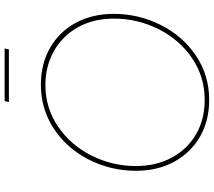

<svg xmlns="http://www.w3.org/2000/svg" viewBox="-66 -832 903 810"><g transform="rotate(-90 385.0 -426.5)"><path d="M70 -304Q70 -410 117 -502.5Q164 -595 247 -650Q330 -705 433 -705Q522 -705 590 -665.5Q658 -626 695 -556.5Q732 -487 732 -398Q732 -293 685.5 -200Q639 -107 556 -51Q473 5 369 5Q281 5 213.5 -34Q146 -73 108 -143Q70 -213 70 -304ZM712 -396Q712 -484 675 -549.5Q638 -615 574 -650.5Q510 -686 432 -686Q335 -686 256.5 -632.5Q178 -579 134 -491Q90 -403 90 -304Q90 -219 125.5 -153Q161 -87 224 -50.5Q287 -14 369 -14Q467 -14 545.5 -67.5Q624 -121 668 -209.5Q712 -298 712 -396ZM364 -858H586L582 -840H360Z"/></g></svg>

Font: Fixel Italic Variable Display Thin
Style: Italic
Weight: 100
Italic angle: -10°
Designer: AlfaBravo + MacPaw
Foundry: Kyrylo Tkachov, Marchela Mozhyna, Serhii Makarenko, Maria Weinstein, Zakhar Kryvoshyya
Version: Version 1.210;Glyphs 3.2 (3217)